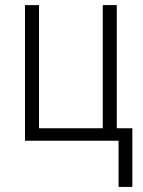

<svg xmlns="http://www.w3.org/2000/svg" viewBox="-20 -552 561 753"><path d="M445 181V0H78V-532H133V-49H383V-532H438V-49H499V181Z"/></svg>

Font: Noto Sans UI NarrowLight
Style: Regular
Weight: 300
Width: 4
Designer: Monotype Design Team
Foundry: Monotype Imaging Inc.
Version: Version 1.001